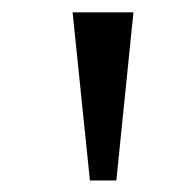

<svg xmlns="http://www.w3.org/2000/svg" viewBox="-20 -748 289 319"><path d="M129.4 -448.2 100.6 -727.5H201.7L173.3 -448.2Z"/></svg>

Font: Inter 24pt
Style: Regular
Weight: 400
Designer: Rasmus Andersson
Foundry: rsms
Version: Version 4.001;git-66647c0bb